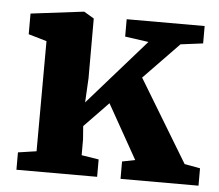

<svg xmlns="http://www.w3.org/2000/svg" viewBox="-45 -616 760 666"><g transform="rotate(5 335.0 -283.0)"><path d="M99.5 -70 100.5 -453.5 37 -472V-544L219.5 -566.5H222.5L257 -546V-338L252.5 -253.5L453 -481.5L371 -493V-553.5H642.5V-493L564.5 -483L442 -356.5L615 -70.5L669.5 -60.5V0H398V-60.5L443 -69.5L337 -258L253 -171L256.5 -125.5V-70L316.5 -60.5V0H35.5V-60.5Z"/></g></svg>

Font: Merriweather 24pt ExtraBold
Style: Regular
Weight: 800
Version: Version 2.100